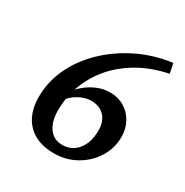

<svg xmlns="http://www.w3.org/2000/svg" viewBox="-142 -708 805 834"><g transform="rotate(30 260.0 -291.0)"><path d="M154.3 -245.1Q174.8 -275.4 201.2 -296.9Q227.5 -318.4 257.3 -330.6Q287.1 -342.8 319.3 -342.8Q359.4 -342.8 390.6 -324.2Q421.9 -305.7 439.9 -272.9Q458 -240.2 458 -199.2Q458 -142.6 428.2 -95.2Q398.4 -47.9 348.6 -19.5Q298.8 8.8 238.3 8.8Q153.3 8.8 106.4 -39.1Q59.6 -86.9 59.6 -171.9Q59.6 -247.1 92.3 -316.9Q125 -386.7 184.6 -444.3Q244.1 -502 322.8 -540.5Q401.4 -579.1 492.2 -590.8L502 -542Q423.8 -526.4 360.8 -491.2Q297.9 -456.1 253.4 -405.8Q209 -355.5 185.1 -293.5Q161.1 -231.4 161.1 -162.1Q161.1 -106.4 185.1 -73.7Q209 -41 251 -41Q298.8 -41 328.1 -77.1Q357.4 -113.3 357.4 -174.8Q357.4 -218.8 333 -244.6Q308.6 -270.5 266.6 -270.5Q235.4 -270.5 204.1 -252.9Q172.9 -235.4 150.4 -204.1Z"/></g></svg>

Font: Crimson Pro ExtraLight Medium
Style: Italic
Weight: 500
Italic angle: -12°
Version: Version 1.002